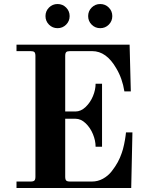

<svg xmlns="http://www.w3.org/2000/svg" viewBox="-20 -934 730 954"><path d="M62 0V-32H132Q146 -32 151 -37Q156 -42 156 -56V-656Q156 -670 151 -675Q146 -680 132 -680H62V-712H624L630 -480H598Q588 -544 558 -594Q509 -680 438 -680H328Q314 -680 309 -675Q304 -670 304 -656V-380H355Q382 -380 405.5 -402.5Q429 -425 442 -456.5Q455 -488 455 -518H487V-205H455Q455 -235 442 -267Q429 -299 405.5 -321.5Q382 -344 355 -344H304V-56Q304 -42 309 -37Q314 -32 328 -32H437Q466 -32 491.5 -46Q517 -60 535 -83Q553 -106 565 -128Q577 -150 585 -174Q591 -190 596.5 -216Q602 -242 604 -259L606 -276H638L632 0ZM435.5 -811.5Q418 -829 418 -854Q418 -879 435.5 -896.5Q453 -914 478 -914Q503 -914 520.5 -896.5Q538 -879 538 -854Q538 -829 520.5 -811.5Q503 -794 478 -794Q453 -794 435.5 -811.5ZM223.5 -811.5Q206 -829 206 -854Q206 -879 223.5 -896.5Q241 -914 266 -914Q291 -914 308.5 -896.5Q326 -879 326 -854Q326 -829 308.5 -811.5Q291 -794 266 -794Q241 -794 223.5 -811.5Z"/></svg>

Font: Old Standard TT
Style: Bold
Weight: 700
Designer: Alexey Kryukov <alexios@thessalonica.org.ru>
Version: Version 2.2